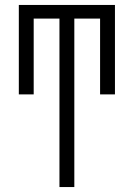

<svg xmlns="http://www.w3.org/2000/svg" viewBox="-20 -540 540 775"><path d="M220 215V-465H116V-159H56V-520H444V-159H384V-465H280V215Z"/></svg>

Font: Iosevka SS04 Light
Style: Regular
Weight: 300
Monospace: yes
Designer: Belleve Invis
Foundry: Belleve Invis
Version: Version 19.0.0; ttfautohint (v1.8.4)